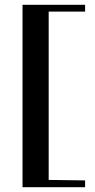

<svg xmlns="http://www.w3.org/2000/svg" viewBox="-20 -650 399 803"><path d="M335.9 132.8H74.2V-629.9H335.9V-601.6H183.6V102.5L335.9 104.5Z"/></svg>

Font: Abhaya Libre
Style: Bold
Weight: 700
Designer: Pushpananda Ekanayake, Sol Matas, Pathum Egodawatta
Foundry: Mooniak
Version: Version 1.050 ; ttfautohint (v1.6)